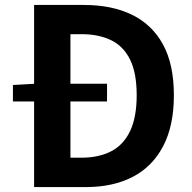

<svg xmlns="http://www.w3.org/2000/svg" viewBox="-20 -761 782 781"><path d="M32.6 -348.2V-415.2L120.7 -420.3H415.4V-348.2ZM118.7 0V-740.8H321.7Q435.3 -740.8 517.1 -700.9Q598.8 -661 643.1 -580Q687.3 -499 687.3 -373.6Q687.3 -249.2 643.4 -165.9Q599.6 -82.6 519.4 -41.3Q439.2 0 329.5 0ZM266.5 -119.6H311.8Q381.3 -119.6 431.8 -145.4Q482.2 -171.3 509.1 -227.7Q536 -284 536 -373.6Q536 -464.1 509.1 -518.6Q482.2 -573.1 431.8 -597.6Q381.3 -622 311.8 -622H266.5Z"/></svg>

Font: Noto Sans TC Thin
Style: Regular
Weight: 100
Designer: Ryoko NISHIZUKA 西塚涼子 (kana, bopomofo & ideographs); Paul D. Hunt (Latin, Greek & Cyrillic); Sandoll Communications 산돌커뮤니
Foundry: Adobe
Version: Version 2.004-H2;hotconv 1.0.118;makeotfexe 2.5.65603